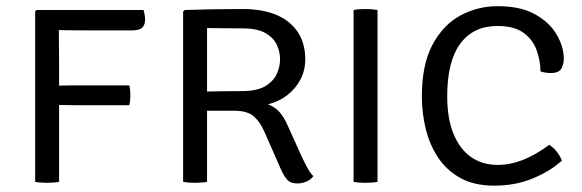

<svg xmlns="http://www.w3.org/2000/svg" viewBox="-20 -574 1838 606"><path d="M166.5 0Q158.5 1.5 148.5 2.2Q138.5 3 128.5 3Q118 3 108.2 2.2Q98.5 1.5 91 0V-538.5L96 -542.5H165.5V-500Q165.5 -469.5 166 -439Q166.5 -408.5 166.5 -379ZM433 -542.5Q435 -536 436.5 -527.5Q438 -519 438 -513Q438 -496 429.2 -487Q420.5 -478 395 -478H260.5Q222.5 -478 191.8 -478.5Q161 -479 137.5 -480.5V-542.5ZM388 -304.5Q390 -296.5 390.8 -287.8Q391.5 -279 391.5 -272.5Q391.5 -266.5 390.8 -258Q390 -249.5 388 -242H213.5Q198.5 -242 177.8 -242.5Q157 -243 138 -243V-303.5Q157 -303.5 177.8 -304Q198.5 -304.5 213.5 -304.5Z M943.5 -387Q943.5 -352 928.2 -323Q913 -294 886.5 -273.5Q860 -253 826 -245Q850 -235 863.8 -218.5Q877.5 -202 887.5 -179L931.5 -81.5Q940.5 -62 949.8 -45Q959 -28 969 -18Q961 -6.5 946.8 -0.8Q932.5 5 919 5Q897 5 886.5 -6.8Q876 -18.5 866.5 -40L815 -157Q801.5 -188.5 781.5 -206.5Q761.5 -224.5 718 -224.5H602.5V-284.5Q627 -285 652.5 -285.5Q678 -286 701.5 -286.2Q725 -286.5 743.5 -286.5Q791.5 -286.5 817.5 -302.2Q843.5 -318 853.8 -341.2Q864 -364.5 864 -386.5Q864 -409.5 853.8 -432.2Q843.5 -455 817.5 -469.8Q791.5 -484.5 744 -484.5Q722 -484.5 690 -484.8Q658 -485 633.5 -485.5V0Q625.5 1.5 615.5 2.2Q605.5 3 595.5 3Q586 3 575.8 2.2Q565.5 1.5 558 0V-537.5L563 -542.5Q611.5 -544 655.8 -544.8Q700 -545.5 746 -545.5Q808.5 -545.5 852.8 -526.8Q897 -508 920.2 -472.2Q943.5 -436.5 943.5 -387Z M1096 -542.5Q1103 -544 1113.5 -544.8Q1124 -545.5 1133.5 -545.5Q1143.5 -545.5 1153.5 -544.8Q1163.5 -544 1171.5 -542.5V0Q1163.5 1.5 1153.5 2.2Q1143.5 3 1133.5 3Q1124 3 1113.5 2.2Q1103 1.5 1096 0Z M1686 -348.5Q1685.5 -383 1673.5 -416.2Q1661.5 -449.5 1632 -470.8Q1602.5 -492 1550 -492Q1474 -492 1432.8 -436.2Q1391.5 -380.5 1391.5 -270Q1391.5 -201 1411 -152.5Q1430.5 -104 1466.2 -78.8Q1502 -53.5 1550.5 -53.5Q1590.5 -53.5 1631 -69.5Q1671.5 -85.5 1713.5 -117Q1722.5 -111.5 1730.5 -103Q1738.5 -94.5 1744.5 -85Q1750.5 -75.5 1753.5 -67Q1717 -34 1662 -11Q1607 12 1540 12Q1478 12 1434.5 -11.5Q1391 -35 1363.8 -75.2Q1336.5 -115.5 1324 -166Q1311.5 -216.5 1311.5 -270Q1311.5 -370 1345 -432.8Q1378.5 -495.5 1433 -525Q1487.5 -554.5 1551 -554.5Q1623 -554.5 1669 -528.8Q1715 -503 1737.2 -464.5Q1759.5 -426 1759.5 -388.5Q1759.5 -371.5 1751.8 -357.5Q1744 -343.5 1718 -343.5Q1709 -343.5 1701.8 -344.8Q1694.5 -346 1686 -348.5Z"/></svg>

Font: Signika SC
Style: Regular
Weight: 300
Designer: Anna Giedryś
Foundry: Anna Giedryś
Version: Version 2.000